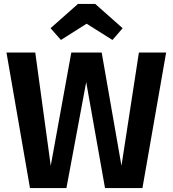

<svg xmlns="http://www.w3.org/2000/svg" viewBox="-20 -960 882 980"><path d="M707 0H516L420 -541L319 0H133L13 -692H160L239 -114L344 -692H499L600 -114L689 -692H828ZM238 -816 378 -940H466L606 -816L554 -756L422 -839L291 -756Z"/></svg>

Font: Wolseley Sans SemiBold
Style: Regular
Weight: 600
Designer: Carrois Corporate & Edenspiekermann AG
Foundry: Carrois Corporate GbR & Edenspiekermann AG
Version: Version 4.202